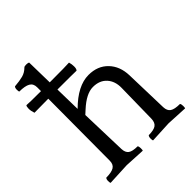

<svg xmlns="http://www.w3.org/2000/svg" viewBox="-218 -894 1023 1023"><g transform="rotate(-45 293.5 -382.0)"><path d="M176 -403Q263 -490 345 -490Q413 -490 454.5 -447Q496 -404 498 -334L505 -87Q506 -59 523 -47.5Q540 -36 580 -36Q585 -31 585 -16.5Q585 -2 583 0L464 -6L342 0Q339 -3 339 -16.5Q339 -30 345 -36Q383 -36 399.5 -47.5Q416 -59 417 -87L421 -316Q422 -366 394 -397Q366 -428 316 -428Q266 -428 204 -371Q185 -353 182 -351L190 -87Q191 -59 207 -47.5Q223 -36 261 -36Q266 -31 266 -16.5Q266 -2 264 0L149 -6L22 0Q19 -3 19 -16.5Q19 -30 25 -36Q65 -36 83.5 -47.5Q102 -59 102 -87L104 -552L-1 -551Q-8 -571 -8 -587.5Q-8 -604 -3 -610Q12 -608 105 -608V-637Q105 -665 84.5 -676.5Q64 -688 22 -688Q19 -691 19 -704.5Q19 -718 25 -724Q63 -727 87.5 -733.5Q112 -740 132 -760Q136 -764 149 -764Q162 -764 168 -760L171 -608Q299 -608 318 -610Q323 -593 323 -575.5Q323 -558 316 -551Q297 -552 173 -552Z"/></g></svg>

Font: Esteban
Style: Regular
Weight: 400
Designer: Angelica Diaz Rivera
Foundry: Angelica Diaz Rivera
Version: Version 1.002